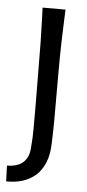

<svg xmlns="http://www.w3.org/2000/svg" viewBox="-68 -547 336 743"><g transform="rotate(5 100.0 -175.0)"><path d="M-15 166 -17 105Q7 105 26 97.5Q45 90 57 72Q69 54 70 22Q73 -9 73 -48Q73 -87 73 -139Q73 -191 72 -260Q72 -328 71 -383.5Q70 -439 68.5 -474Q67 -509 67 -516H156Q156 -511 154.5 -478.5Q153 -446 151.5 -391.5Q150 -337 150 -264Q150 -220 150 -188.5Q150 -157 150 -133.5Q150 -110 150 -88.5Q150 -67 149.5 -45Q149 -23 148 5Q147 48 134 79.5Q121 111 99 130Q77 149 48 158Q19 167 -15 166Z"/></g></svg>

Font: Truculenta Medium
Style: Regular
Weight: 500
Version: Version 1.002